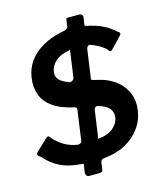

<svg xmlns="http://www.w3.org/2000/svg" viewBox="-128 -902 911 1075"><g transform="rotate(-15 327.5 -364.5)"><path d="M612 -206Q604 -149 571 -104Q538 -59 485.5 -30.5Q433 -2 365 4Q352 5 346.5 10Q341 15 339 25L335 60Q333 72 328.5 75.5Q324 79 310 79H256Q244 79 239 71.5Q234 64 235 54L241 14Q242 5 241.5 4.5Q241 4 234 4Q159 0 108.5 -25Q58 -50 21 -94Q9 -101 4.5 -108.5Q0 -116 8 -123L77 -188Q86 -197 93 -193Q100 -189 104 -180Q129 -152 161.5 -132.5Q194 -113 238 -106Q249 -106 255 -110.5Q261 -115 262 -122L286 -294Q287 -302 286 -305Q285 -308 279 -312Q198 -329 153 -361.5Q108 -394 92.5 -438.5Q77 -483 85 -536Q92 -587 122 -628.5Q152 -670 203 -699Q254 -728 323 -741Q331 -741 341 -747Q351 -753 352 -761L357 -799Q358 -805 360.5 -806.5Q363 -808 367 -808H434Q444 -808 449.5 -801.5Q455 -795 453 -785L447 -745Q447 -741 448.5 -740Q450 -739 453 -737Q507 -727 547 -707.5Q587 -688 616 -660Q624 -658 627.5 -651Q631 -644 624 -636L560 -569Q553 -563 547.5 -565.5Q542 -568 536 -579Q521 -593 498 -606.5Q475 -620 448 -629Q440 -630 434.5 -624Q429 -618 428 -613L404 -444Q403 -439 404 -438.5Q405 -438 412 -435L466 -421Q516 -405 551 -374.5Q586 -344 603 -301Q620 -258 612 -206ZM332 -624Q334 -630 332.5 -630.5Q331 -631 326 -628Q277 -621 248 -595.5Q219 -570 214 -536Q211 -518 217 -503.5Q223 -489 239 -478Q255 -467 283 -456Q295 -455 303 -461.5Q311 -468 312 -481ZM357 -109Q357 -105 359 -107Q361 -109 365 -110Q413 -114 444 -139.5Q475 -165 480 -200Q484 -230 466.5 -251.5Q449 -273 402 -287Q383 -289 380 -271L357 -109Z"/></g></svg>

Font: Libre Franklin
Style: Bold Italic
Weight: 700
Italic angle: -8°
Designer: Pablo Impallari, Rodrigo Fuenzalida, Nhung Nguyen
Foundry: Impallari Type
Version: Version 3.000